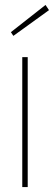

<svg xmlns="http://www.w3.org/2000/svg" viewBox="-20 -756 218 776"><path d="M70 0V-525H92V0ZM34 -611 24 -626 164 -736 178 -715Z"/></svg>

Font: Lexend Thin
Style: Regular
Weight: 100
Designer: Bonnie Shaver-Troup, Thomas Jockin
Foundry: Lexend
Version: Version 1.007; ttfautohint (v1.8.3)